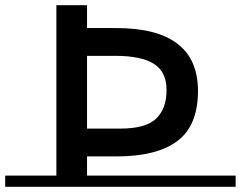

<svg xmlns="http://www.w3.org/2000/svg" viewBox="-120 -719 927 739"><path d="M787 -43V0H-100V-43H97V-699H215V-611H327Q642 -611 642 -369Q642 -236 563 -176.5Q484 -117 329 -117H215V-43ZM325 -504H215V-224H342Q441 -224 481 -262.5Q521 -301 521 -372Q521 -443 472 -473.5Q423 -504 325 -504Z"/></svg>

Font: Montserrat Subrayada
Style: Regular
Weight: 400
Designer: Julieta Ulanovsky
Foundry: Julieta Ulanovsky
Version: Version 2.001